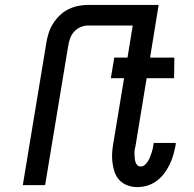

<svg xmlns="http://www.w3.org/2000/svg" viewBox="-20 -755 790 783"><path d="M73 0 169 -580Q172 -600 178.5 -620.5Q185 -641 196.5 -659Q208 -677 224 -692.5Q240 -708 259.5 -717.5Q279 -727 299.5 -731Q320 -735 340 -735H581L567 -651H339Q324 -651 308.5 -644.5Q293 -638 282 -625.5Q271 -613 265.5 -597.5Q260 -582 258 -567L164 0ZM540 8Q519 8 500 1Q481 -6 467.5 -20Q454 -34 447.5 -53Q441 -72 438.5 -92.5Q436 -113 437.5 -134Q439 -155 443 -176L486 -436H432L446 -520H500L535 -735H627L592 -520H691L690 -436H578L533 -162Q531 -154 529.5 -145.5Q528 -137 528.5 -128.5Q529 -120 529.5 -111.5Q530 -103 532 -95.5Q534 -88 539.5 -82Q545 -76 554 -76Q563 -76 570.5 -82.5Q578 -89 583 -97Q588 -105 591.5 -114Q595 -123 598 -131.5Q601 -140 603 -149Q605 -158 606 -167L607 -172H697L696 -162Q692 -142 686.5 -122.5Q681 -103 671.5 -83.5Q662 -64 649 -47Q636 -30 618.5 -17Q601 -4 580.5 2Q560 8 540 8Z"/></svg>

Font: Iosevka Custom Medium Oblique
Style: Regular
Weight: 500
Italic angle: -9°
Designer: Belleve Invis
Foundry: Belleve Invis
Version: Version 27.0.1